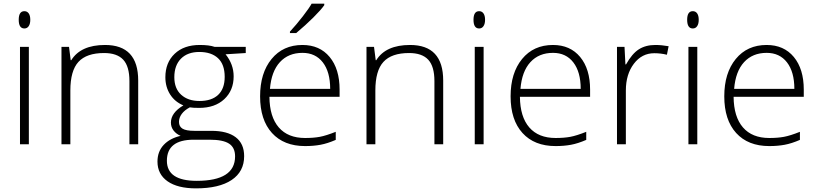

<svg xmlns="http://www.w3.org/2000/svg" viewBox="-20 -786 4457 1046"><path d="M137.2 0H88.9V-530.8H137.2ZM82 -678.2Q82 -725.1 112.8 -725.1Q127.9 -725.1 136.5 -712.9Q145 -700.7 145 -678.2Q145 -656.2 136.5 -643.6Q127.9 -630.9 112.8 -630.9Q82 -630.9 82 -678.2Z M685.1 0V-344.2Q685.1 -424.3 651.4 -460.7Q617.7 -497.1 546.9 -497.1Q451.7 -497.1 407.5 -449Q363.3 -400.9 363.3 -293V0H314.9V-530.8H356L365.2 -458H368.2Q419.9 -541 552.2 -541Q732.9 -541 732.9 -347.2V0Z M1318.8 -530.8V-497.1L1209 -490.2Q1252.9 -435.5 1252.9 -370.1Q1252.9 -293.5 1201.9 -245.8Q1150.9 -198.2 1064.9 -198.2Q1028.8 -198.2 1014.2 -201.2Q985.4 -186 970.2 -165.5Q955.1 -145 955.1 -122.1Q955.1 -96.7 974.4 -85Q993.7 -73.2 1039.1 -73.2H1131.8Q1218.3 -73.2 1264.2 -38.3Q1310.1 -3.4 1310.1 64.9Q1310.1 148.9 1241.9 194.6Q1173.8 240.2 1047.9 240.2Q947.8 240.2 892.8 201.7Q837.9 163.1 837.9 94.2Q837.9 39.6 871.8 3.4Q905.8 -32.7 963.9 -45.9Q939.9 -56.2 925.5 -75Q911.1 -93.8 911.1 -118.2Q911.1 -171.4 979 -211.9Q932.6 -231 906.7 -271.7Q880.9 -312.5 880.9 -365.2Q880.9 -444.8 931.4 -492.9Q981.9 -541 1067.9 -541Q1120.1 -541 1148.9 -530.8ZM889.2 89.8Q889.2 199.2 1051.8 199.2Q1260.7 199.2 1260.7 65.9Q1260.7 18.1 1228 -3.4Q1195.3 -24.9 1122.1 -24.9H1035.2Q889.2 -24.9 889.2 89.8ZM929.7 -365.2Q929.7 -303.7 967 -269.8Q1004.4 -235.8 1066.9 -235.8Q1133.3 -235.8 1168.7 -269.5Q1204.1 -303.2 1204.1 -367.2Q1204.1 -435.1 1167.7 -469Q1131.3 -502.9 1065.9 -502.9Q1002.4 -502.9 966.1 -466.6Q929.7 -430.2 929.7 -365.2Z M1642.1 9.8Q1526.4 9.8 1461.7 -61.5Q1397 -132.8 1397 -261.2Q1397 -388.2 1459.5 -464.6Q1522 -541 1627.9 -541Q1721.7 -541 1775.9 -475.6Q1830.1 -410.2 1830.1 -297.9V-258.8H1447.8Q1448.7 -149.4 1498.8 -91.8Q1548.8 -34.2 1642.1 -34.2Q1687.5 -34.2 1721.9 -40.5Q1756.3 -46.9 1809.1 -67.9V-23.9Q1764.2 -4.4 1726.1 2.7Q1688 9.8 1642.1 9.8ZM1627.9 -498Q1551.3 -498 1504.9 -447.5Q1458.5 -397 1450.7 -301.8H1778.8Q1778.8 -394 1738.8 -446Q1698.7 -498 1627.9 -498ZM1559.6 -613.8Q1595.2 -652.3 1630.1 -697.5Q1665 -742.7 1677.7 -766.1H1746.6V-757.8Q1729 -732.4 1686.8 -690.4Q1644.5 -648.4 1593.8 -606H1559.6Z M2346.7 0V-344.2Q2346.7 -424.3 2313 -460.7Q2279.3 -497.1 2208.5 -497.1Q2113.3 -497.1 2069.1 -449Q2024.9 -400.9 2024.9 -293V0H1976.6V-530.8H2017.6L2026.9 -458H2029.8Q2081.5 -541 2213.9 -541Q2394.5 -541 2394.5 -347.2V0Z M2614.7 0H2566.4V-530.8H2614.7ZM2559.6 -678.2Q2559.6 -725.1 2590.3 -725.1Q2605.5 -725.1 2614 -712.9Q2622.6 -700.7 2622.6 -678.2Q2622.6 -656.2 2614 -643.6Q2605.5 -630.9 2590.3 -630.9Q2559.6 -630.9 2559.6 -678.2Z M3006.8 9.8Q2891.1 9.8 2826.4 -61.5Q2761.7 -132.8 2761.7 -261.2Q2761.7 -388.2 2824.2 -464.6Q2886.7 -541 2992.7 -541Q3086.4 -541 3140.6 -475.6Q3194.8 -410.2 3194.8 -297.9V-258.8H2812.5Q2813.5 -149.4 2863.5 -91.8Q2913.6 -34.2 3006.8 -34.2Q3052.2 -34.2 3086.7 -40.5Q3121.1 -46.9 3173.8 -67.9V-23.9Q3128.9 -4.4 3090.8 2.7Q3052.7 9.8 3006.8 9.8ZM2992.7 -498Q2916 -498 2869.6 -447.5Q2823.2 -397 2815.4 -301.8H3143.6Q3143.6 -394 3103.5 -446Q3063.5 -498 2992.7 -498Z M3550.3 -541Q3584 -541 3622.6 -534.2L3613.3 -487.8Q3580.1 -496.1 3544.4 -496.1Q3476.6 -496.1 3433.1 -438.5Q3389.6 -380.9 3389.6 -293V0H3341.3V-530.8H3382.3L3387.2 -435.1H3390.6Q3423.3 -493.7 3460.4 -517.3Q3497.6 -541 3550.3 -541Z M3778.8 0H3730.5V-530.8H3778.8ZM3723.6 -678.2Q3723.6 -725.1 3754.4 -725.1Q3769.5 -725.1 3778.1 -712.9Q3786.6 -700.7 3786.6 -678.2Q3786.6 -656.2 3778.1 -643.6Q3769.5 -630.9 3754.4 -630.9Q3723.6 -630.9 3723.6 -678.2Z M4170.9 9.8Q4055.2 9.8 3990.5 -61.5Q3925.8 -132.8 3925.8 -261.2Q3925.8 -388.2 3988.3 -464.6Q4050.8 -541 4156.7 -541Q4250.5 -541 4304.7 -475.6Q4358.9 -410.2 4358.9 -297.9V-258.8H3976.6Q3977.5 -149.4 4027.6 -91.8Q4077.6 -34.2 4170.9 -34.2Q4216.3 -34.2 4250.7 -40.5Q4285.2 -46.9 4337.9 -67.9V-23.9Q4293 -4.4 4254.9 2.7Q4216.8 9.8 4170.9 9.8ZM4156.7 -498Q4080.1 -498 4033.7 -447.5Q3987.3 -397 3979.5 -301.8H4307.6Q4307.6 -394 4267.6 -446Q4227.5 -498 4156.7 -498Z"/></svg>

Font: TypoPRO Open Sans
Style: Regular
Weight: 300
Foundry: Ascender Corporation
Version: Version 1.10